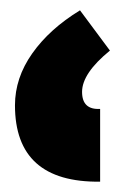

<svg xmlns="http://www.w3.org/2000/svg" viewBox="-20 -785 253 372"><path d="M174 -433V-574Q139 -572 139 -607Q139 -643 193 -687L135 -765Q76 -729 42.5 -681.5Q9 -634 9 -581Q9 -431 174 -433Z"/></svg>

Font: Noto Sans Armenian ExtraCondensed Extra
Style: Regular
Weight: 800
Width: 3
Designer: Monotype Design Team
Foundry: Monotype Imaging Inc.
Version: Version 1.901